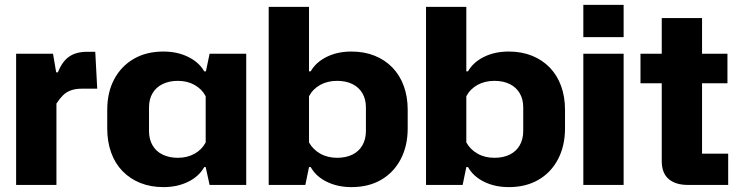

<svg xmlns="http://www.w3.org/2000/svg" viewBox="-20 -757 3031 786"><path d="M46 0V-537H197L210 -461H217Q235 -506 263.5 -525.5Q292 -545 337 -545H370L378 -394H316Q289 -394 270 -387Q251 -380 237.5 -366.5Q224 -353 211 -333V0Z M649 9Q597 9 554.5 -8Q512 -25 481.5 -56.5Q451 -88 435 -132.5Q419 -177 419 -231V-307Q419 -379 447.5 -432.5Q476 -486 527.5 -516Q579 -546 649 -546Q706 -546 750.5 -524Q795 -502 816 -465H823L838 -537H988V0H838L822 -73H816Q795 -35 750.5 -13Q706 9 649 9ZM708 -111Q747 -111 777 -128Q807 -145 822 -174V-363Q807 -392 777 -409Q747 -426 708 -426Q673 -426 646 -413Q619 -400 604.5 -375.5Q590 -351 590 -317V-221Q590 -187 604.5 -162Q619 -137 646 -124Q673 -111 708 -111Z M1419 9Q1362 9 1317.5 -13Q1273 -35 1252 -73H1245L1230 0H1080V-729H1245V-465H1252Q1273 -502 1317 -524Q1361 -546 1419 -546Q1471 -546 1513.5 -529Q1556 -512 1586.5 -480.5Q1617 -449 1633 -405Q1649 -361 1649 -308V-231Q1649 -160 1620.5 -105.5Q1592 -51 1540.5 -21Q1489 9 1419 9ZM1360 -111Q1396 -111 1422.5 -124Q1449 -137 1463.5 -162Q1478 -187 1478 -221V-317Q1478 -351 1463.5 -375.5Q1449 -400 1422.5 -413Q1396 -426 1360 -426Q1321 -426 1291 -409.5Q1261 -393 1245 -363V-174Q1261 -145 1291 -128Q1321 -111 1360 -111Z M2063 9Q2006 9 1961.5 -13Q1917 -35 1896 -73H1889L1874 0H1724V-729H1889V-465H1896Q1917 -502 1961 -524Q2005 -546 2063 -546Q2115 -546 2157.5 -529Q2200 -512 2230.5 -480.5Q2261 -449 2277 -405Q2293 -361 2293 -308V-231Q2293 -160 2264.5 -105.5Q2236 -51 2184.5 -21Q2133 9 2063 9ZM2004 -111Q2040 -111 2066.5 -124Q2093 -137 2107.5 -162Q2122 -187 2122 -221V-317Q2122 -351 2107.5 -375.5Q2093 -400 2066.5 -413Q2040 -426 2004 -426Q1965 -426 1935 -409.5Q1905 -393 1889 -363V-174Q1905 -145 1935 -128Q1965 -111 2004 -111Z M2368 0V-537H2533V0ZM2368 -605V-737H2533V-605Z M2795 0Q2746 0 2717.5 -24Q2689 -48 2689 -98V-683H2854V-128H2961V0ZM2602 -416V-537H2958V-416Z"/></svg>

Font: Hubot Sans Condensed ExtraLight
Style: Bold
Weight: 700
Version: Version 2.000